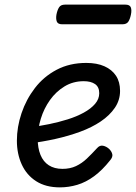

<svg xmlns="http://www.w3.org/2000/svg" viewBox="-20 -791 588 830"><path d="M239 19Q178 19 136.5 -7.5Q95 -34 74 -80Q53 -126 53 -183Q53 -242 73 -301.5Q93 -361 131 -410.5Q169 -460 225 -489.5Q281 -519 353 -519Q399 -519 431.5 -504.5Q464 -490 481.5 -463.5Q499 -437 499 -398Q499 -358 476.5 -325Q454 -292 415.5 -266Q377 -240 326.5 -221.5Q276 -203 220 -190.5Q164 -178 107 -171L115 -242Q152 -246 193 -254.5Q234 -263 272.5 -275Q311 -287 342 -304Q373 -321 391 -342Q409 -363 409 -388Q409 -415 391 -427.5Q373 -440 342 -440Q296 -440 259 -417.5Q222 -395 196 -358.5Q170 -322 156.5 -278Q143 -234 143 -191Q143 -151 155 -121.5Q167 -92 191 -76.5Q215 -61 250 -61Q283 -61 308.5 -73Q334 -85 355.5 -105.5Q377 -126 399 -150Q411 -164 425.5 -161Q440 -158 452 -147Q463 -136 465.5 -124Q468 -112 456 -98Q422 -55 386.5 -29Q351 -3 314 8Q277 19 239 19ZM249 -686Q230 -686 225.5 -698Q221 -710 224 -728Q228 -748 235.5 -759.5Q243 -771 261 -771H522Q541 -771 545.5 -759Q550 -747 546 -728Q542 -708 534.5 -697Q527 -686 509 -686Z"/></svg>

Font: Playwrite AT
Style: Italic
Weight: 400
Italic angle: -13.0072°
Designer: Veronika Burian, José Scaglione
Foundry: TypeTogether
Version: Version 1.002